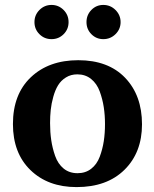

<svg xmlns="http://www.w3.org/2000/svg" viewBox="-20 -743 623 775"><path d="M553.2 -241.2Q553.2 -127.4 482.4 -57.6Q411.6 12.2 289.1 12.2Q173.8 12.2 103 -56.4Q32.2 -125 32.2 -242.2Q32.2 -362.8 104.7 -431.4Q177.2 -500 295.9 -500Q417 -500 485.1 -429Q553.2 -357.9 553.2 -241.2ZM403.8 -242.2Q403.8 -277.8 398.9 -310.1Q394 -342.3 382.6 -373.8Q371.1 -405.3 347.9 -424.1Q324.7 -442.9 292 -442.9Q266.1 -442.9 246.1 -430.4Q226.1 -418 214.4 -398.7Q202.6 -379.4 195.1 -352.3Q187.5 -325.2 184.8 -299.8Q182.1 -274.4 182.1 -246.1Q182.1 -209.5 186.8 -177.5Q191.4 -145.5 202.6 -113.5Q213.9 -81.5 236.8 -62.7Q259.8 -43.9 293 -43.9Q325.2 -43.9 348.1 -61.8Q371.1 -79.6 382.6 -110.4Q394 -141.1 398.9 -173.1Q403.8 -205.1 403.8 -242.2ZM397 -585Q368.7 -585 348.9 -605Q329.1 -625 329.1 -653.8Q329.1 -682.6 348.9 -702.9Q368.7 -723.1 397 -723.1Q425.8 -723.1 446.3 -702.6Q466.8 -682.1 466.8 -653.8Q466.8 -625.5 446.3 -605.2Q425.8 -585 397 -585ZM236.6 -702.9Q256.8 -682.6 256.8 -653.8Q256.8 -625 236.8 -605Q216.8 -585 188 -585Q159.2 -585 139.2 -605Q119.1 -625 119.1 -653.8Q119.1 -682.6 139.4 -702.9Q159.7 -723.1 188 -723.1Q216.3 -723.1 236.6 -702.9Z"/></svg>

Font: Veleka
Style: Bold
Weight: 700
Designer: Stefan Peev, Context Ltd, 2016; SIL International, 1997-2014.
Foundry: Stefan Peev, Context Ltd, 2016
Version: Version 1.000